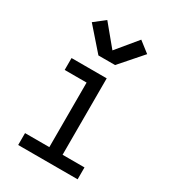

<svg xmlns="http://www.w3.org/2000/svg" viewBox="-189 -879 877 979"><g transform="rotate(30 250.0 -389.5)"><path d="M75 0V-70H218V-450H89V-520H296V-70H425V0ZM201 -600 87 -730 150 -779 250 -658 350 -779 413 -730 299 -600Z"/></g></svg>

Font: Iosevka www.saffi
Style: Regular
Weight: 400
Monospace: yes
Designer: Belleve Invis
Foundry: Belleve Invis
Version: Version 22.0.2; ttfautohint (v1.8.3)